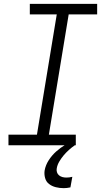

<svg xmlns="http://www.w3.org/2000/svg" viewBox="-20 -755 540 998"><path d="M24 0V-55H172L275 -680H135V-735H485V-680H337L234 -55H374V0ZM311 223Q290 223 270 218Q250 213 235 201.5Q220 190 214.5 170.5Q209 151 212 131Q217 103 233.5 77.5Q250 52 272.5 32Q295 12 320.5 -3Q346 -18 373 -28L369 0Q353 11 338 24.5Q323 38 310.5 53Q298 68 288 85Q278 102 275 120Q273 130 276 140Q279 150 287 156.5Q295 163 305 165.5Q315 168 325 168Q333 168 340.5 167Q348 166 356 164L346 219Q337 221 328 222Q319 223 311 223Z"/></svg>

Font: Iosevka SS18 Light
Style: Italic
Weight: 300
Italic angle: -9°
Monospace: yes
Designer: Belleve Invis
Foundry: Belleve Invis
Version: Version 25.1.1; ttfautohint (v1.8.4)